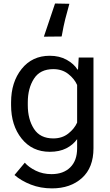

<svg xmlns="http://www.w3.org/2000/svg" viewBox="-20 -833 611 1066"><path d="M60.5 138.7Q97.7 170.9 151.4 191.9Q205.1 212.9 268.6 212.9Q371.1 212.9 435.1 155.3Q499 97.7 499 -9.8V-513.7H417L413.1 -446.8H410.2Q390.6 -478.5 350.3 -501Q310.1 -523.4 256.3 -523.4Q158.7 -523.4 100.1 -450.2Q41.5 -377 41.5 -264.6V-249Q41.5 -136.7 100.1 -63.5Q158.7 9.8 256.3 9.8Q310.1 9.8 347.9 -9.5Q385.7 -28.8 408.2 -60.5V-9.8Q408.2 58.6 370.1 96.2Q332 133.8 266.1 133.8Q217.3 133.8 178.2 114.5Q139.2 95.2 117.7 70.3ZM134.3 -249V-264.6Q134.3 -342.8 168.5 -396Q202.6 -449.2 275.9 -449.2Q324.7 -449.2 358.9 -422.4Q393.1 -395.5 408.2 -361.3V-152.3Q393.1 -118.2 358.9 -91.3Q324.7 -64.5 275.9 -64.5Q202.6 -64.5 168.5 -117.7Q134.3 -170.9 134.3 -249ZM365.2 -812 285.6 -813.5 223.6 -629.4 322.3 -630.4Q333.5 -692.9 342.3 -727.1Q351.1 -761.2 365.2 -812Z"/></svg>

Font: Roboto Flex
Style: Regular
Weight: 400
Designer: Berlow after Robertson
Foundry: Google
Version: Version 3.200;gftools[0.9.32]